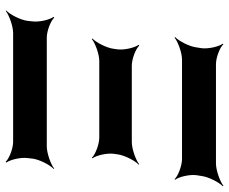

<svg xmlns="http://www.w3.org/2000/svg" viewBox="-85 -692 803 673"><g transform="rotate(90 316.5 -355.5)"><path d="M55 -68 53 -50C50 -26 31 11 17 24L18 26C33 14 72 0 96 0H477C501 0 536 14 547 26L550 24C540 11 531 -26 534 -50L536 -68C539 -92 558 -129 572 -142L571 -144C556 -132 517 -118 493 -118H112C88 -118 53 -132 42 -144L39 -142C49 -129 58 -92 55 -68ZM153 -366 151 -352C148 -328 129 -291 115 -278L117 -276C132 -288 170 -302 194 -302H462C486 -302 522 -288 533 -276L535 -278C525 -291 516 -328 519 -352L521 -366C524 -390 543 -427 557 -440L556 -442C541 -430 502 -416 478 -416H210C186 -416 151 -430 140 -442L137 -440C147 -427 156 -390 153 -366ZM149 -661 146 -642C143 -618 124 -581 110 -568L112 -566C127 -578 165 -592 189 -592H537C561 -592 597 -578 608 -566L610 -568C600 -581 591 -618 594 -642L597 -661C600 -685 619 -722 633 -735L631 -737C616 -725 577 -711 553 -711H205C181 -711 146 -725 135 -737L133 -735C143 -722 152 -685 149 -661Z"/></g></svg>

Font: Asimov
Style: EdgeIt
Weight: 500
Designer: Google
Version: Version 2.000980: 2014